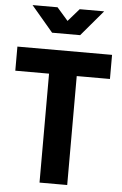

<svg xmlns="http://www.w3.org/2000/svg" viewBox="-63 -1027 679 1071"><g transform="rotate(5 276.0 -491.5)"><path d="M200 0H355V-610H541V-745H11V-610H200ZM197 -839H354L476 -983H339L277 -912L215 -983H75Z"/></g></svg>

Font: Plus Jakarta Sans ExtraBold
Style: Regular
Weight: 800
Designer: Gumpita Rahayu
Foundry: Tokotype
Version: Version 2.004; ttfautohint (v1.8.3)